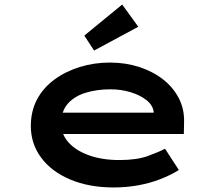

<svg xmlns="http://www.w3.org/2000/svg" viewBox="-20 -817 971 847"><path d="M482 10Q373 10 290 -25Q207 -60 161.5 -121.5Q116 -183 116 -261Q116 -327 143.5 -378.5Q171 -430 220 -466Q269 -502 332 -521.5Q395 -541 465 -541Q534 -541 594 -521.5Q654 -502 699 -467Q744 -432 769 -383.5Q794 -335 792 -277L791 -226H226L203 -320H674L658 -302V-324Q654 -353 626.5 -375Q599 -397 557 -410Q515 -423 467 -423Q408 -423 358.5 -408Q309 -393 279.5 -360Q250 -327 250 -272Q250 -225 282 -189Q314 -153 372 -132Q430 -111 507 -111Q584 -111 633 -129Q682 -147 708 -161L769 -67Q734 -45 688 -27Q642 -9 589.5 0.5Q537 10 482 10ZM395 -594 352 -660 519 -797 590 -699Z"/></svg>

Font: Lexend Zetta SemiBold
Style: Regular
Weight: 600
Designer: Bonnie Shaver-Troup, Thomas Jockin
Foundry: Lexend
Version: Version 1.007